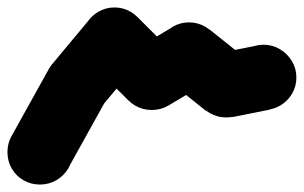

<svg xmlns="http://www.w3.org/2000/svg" viewBox="-57 -488 815 515"><path d="M-37 -80Q-37 -56 -25.5 -36Q-14 -16 6 -4.5Q26 7 50 7Q74 7 94 -4.5Q114 -16 126 -36Q138 -56 138 -80Q138 -104 126 -124Q114 -144 94 -156Q74 -168 50 -168Q26 -168 6 -156Q-14 -144 -25.5 -124Q-37 -104 -37 -80Z M-26 -123 126 -37 226 -217 74 -303Z M63 -260Q63 -236 74.5 -216Q86 -196 106 -184.5Q126 -173 150 -173Q174 -173 194 -184.5Q214 -196 226 -216Q238 -236 238 -260Q238 -284 226 -304Q214 -324 194 -336Q174 -348 150 -348Q126 -348 106 -336Q86 -324 74.5 -304Q63 -284 63 -260Z M83 -316 217 -204 317 -324 183 -436Z M163 -380Q163 -356 174.5 -336Q186 -316 206 -304.5Q226 -293 250 -293Q274 -293 294 -304.5Q314 -316 326 -336Q338 -356 338 -380Q338 -404 326 -424Q314 -444 294 -456Q274 -468 250 -468Q226 -468 206 -456Q186 -444 174.5 -424Q163 -404 163 -380Z M312 -442 188 -318 288 -218 412 -342Z M263 -280Q263 -256 274.5 -236Q286 -216 306 -204.5Q326 -193 350 -193Q374 -193 394 -204.5Q414 -216 426 -236Q438 -256 438 -280Q438 -304 426 -324Q414 -344 394 -356Q374 -368 350 -368Q326 -368 306 -356Q286 -344 274.5 -324Q263 -304 263 -280Z M305 -355 395 -205 495 -265 405 -415Z M363 -340Q363 -316 374.5 -296Q386 -276 406 -264.5Q426 -253 450 -253Q474 -253 494 -264.5Q514 -276 526 -296Q538 -316 538 -340Q538 -364 526 -384Q514 -404 494 -416Q474 -428 450 -428Q426 -428 406 -416Q386 -404 374.5 -384Q363 -364 363 -340Z M505 -409 395 -271 495 -191 605 -329Z M463 -260Q463 -236 474.5 -216Q486 -196 506 -184.5Q526 -173 550 -173Q574 -173 594 -184.5Q614 -196 626 -216Q638 -236 638 -260Q638 -284 626 -304Q614 -324 594 -336Q574 -348 550 -348Q526 -348 506 -336Q486 -324 474.5 -304Q463 -284 463 -260Z M533 -346 567 -174 667 -194 633 -366Z M563 -280Q563 -256 574.5 -236Q586 -216 606 -204.5Q626 -193 650 -193Q674 -193 694 -204.5Q714 -216 726 -236Q738 -256 738 -280Q738 -304 726 -324Q714 -344 694 -356Q674 -368 650 -368Q626 -368 606 -356Q586 -344 574.5 -324Q563 -304 563 -280Z"/></svg>

Font: Linefont
Style: Bold
Weight: 700
Monospace: yes
Version: Version 3.002;gftools[0.9.33]